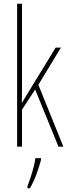

<svg xmlns="http://www.w3.org/2000/svg" viewBox="-20 -780 364 1021"><path d="M97 -361Q97 -326 97 -296.5Q97 -267 96 -233H97Q107 -250 113 -260.5Q119 -271 128 -285L276 -527H304L184 -329L317 0H291L167 -304L97 -197V0H71V-760H97ZM198 71Q189 105 174 146Q159 187 139 221H126V211Q133 193 142 165.5Q151 138 158.5 109.5Q166 81 168 61H198Z"/></svg>

Font: Noto Sans Thai Looped ExtraCondensed Thin
Style: Regular
Weight: 100
Width: 2
Designer: Sasikarn Vongin, Ben Mitchell
Foundry: The Fontpad Ltd
Version: Version 1.001; ttfautohint (v1.8.4.7-5d5b)